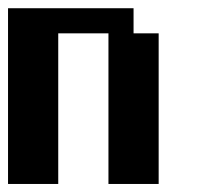

<svg xmlns="http://www.w3.org/2000/svg" viewBox="-20 -458 540 478"><path d="M375 0V-375H312.5V-437.5H0V0H125V-375H250V0Z"/></svg>

Font: Chicago Kare
Style: Regular
Weight: 400
Designer: Duane King
Version: Version 1.001;hotconv 1.0.109;makeotfexe 2.5.65596